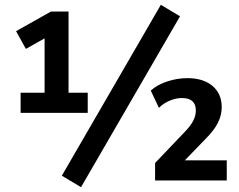

<svg xmlns="http://www.w3.org/2000/svg" viewBox="-20 -753 999 801"><path d="M66 -282V-366H166V-593L88 -549L47 -623L193 -705H266V-366H346V-282ZM318 28 238 -20 651 -733 731 -685ZM627 0V-73L751 -203Q776 -229 786.5 -250Q797 -271 797 -292Q797 -344 739 -344Q715 -344 689 -333.5Q663 -323 643 -303L609 -375Q635 -399 677 -413Q719 -427 762 -427Q828 -427 866.5 -394.5Q905 -362 905 -306Q905 -273 889.5 -241.5Q874 -210 839 -175L751 -84H926V0Z"/></svg>

Font: Nunito Sans
Style: Bold
Weight: 700
Designer: Vernon Adams
Foundry: Vernon Adams
Version: Version 3.101; ttfautohint (v1.8.4.7-5d5b);gftools[0.9.27]